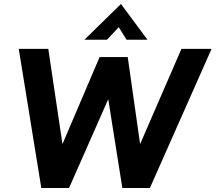

<svg xmlns="http://www.w3.org/2000/svg" viewBox="-20 -942 1080 962"><path d="M187 0 74 -697H222L293 -220L479 -656H620L682 -220L889 -697H1040L731 0H593L516 -485H540L326 0ZM403 -743 586 -922 719 -743H614L575 -806L516 -743Z"/></svg>

Font: Hanken Grotesk ExtraBold
Style: Italic
Weight: 800
Italic angle: -8°
Designer: Alfredo Marco Pradil
Foundry: Hanken Design Co.
Version: Version 3.013